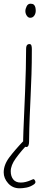

<svg xmlns="http://www.w3.org/2000/svg" viewBox="-20 -779 299 1037"><path d="M121 -514Q121 -522 122.5 -528Q124 -534 128 -537.5Q132 -541 139 -541Q147 -541 149.5 -533.5Q152 -526 152 -514Q152 -437 150 -377.5Q148 -318 145.5 -263.5Q143 -209 140.5 -149.5Q138 -90 137 -14Q137 -1 133.5 7Q130 15 122 15Q114 15 110 10Q106 5 105.5 -3.5Q105 -12 105 -22Q105 -34 106.5 -72.5Q108 -111 110.5 -166.5Q113 -222 115.5 -284Q118 -346 119.5 -406.5Q121 -467 121 -514ZM143 -683Q132 -683 124.5 -694.5Q117 -706 117 -719Q117 -731 124 -745Q131 -759 145 -759Q157 -759 163 -753.5Q169 -748 171 -739Q173 -730 173 -721Q173 -706 165 -694.5Q157 -683 143 -683ZM86 238Q48 238 24 211Q0 184 0 152Q0 111 31 70Q62 29 109 -20H132L137 -10Q92 39 65 76.5Q38 114 38 146Q38 173 51.5 190Q65 207 92 207Q106 207 119.5 203.5Q133 200 142 196Q153 191 158.5 189Q164 187 169 196Q173 203 170.5 208.5Q168 214 163 217Q144 230 123.5 234Q103 238 86 238Z"/></svg>

Font: Playpen Sans Thin
Style: Regular
Weight: 250
Designer: Laura Meseguer, Veronika Burian, José Scaglione
Foundry: TypeTogether
Version: Version 1.001